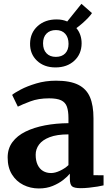

<svg xmlns="http://www.w3.org/2000/svg" viewBox="-20 -998 596 1028"><path d="M188 11Q143 11 105 -8Q67 -27 44 -64Q21 -101 21 -155Q21 -202.5 46.5 -237Q72 -271.5 117 -293.5Q162 -315.5 220.8 -326.8Q279.5 -338 346.5 -338.5V-365.5Q346.5 -403.5 338.2 -426.8Q330 -450 307.5 -460.8Q285 -471.5 243 -471.5Q185.5 -471.5 142.5 -455.2Q99.5 -439 75.5 -427L45 -490Q57 -500.5 91 -518.5Q125 -536.5 174 -551.2Q223 -566 280 -566Q355.5 -566 399.2 -544Q443 -522 461.8 -477.8Q480.5 -433.5 480.5 -365V-60L534.5 -59.5V-5.5Q523 -2.5 501.8 1Q480.5 4.5 456.2 7Q432 9.5 412 9.5Q378 9.5 366 -0.2Q354 -10 354 -41V-68Q342 -53 318.5 -34.5Q295 -16 262.2 -2.5Q229.5 11 188 11ZM253.5 -71.5Q275 -71.5 301.2 -83.8Q327.5 -96 346.5 -114V-278.5Q284.5 -278.5 245.8 -263.5Q207 -248.5 189 -224Q171 -199.5 171 -169.5Q171 -137.5 181.5 -115.5Q192 -93.5 210.5 -82.5Q229 -71.5 253.5 -71.5ZM277 -637Q216 -637 178 -673Q140 -709 141 -765.5Q142 -822.5 181.5 -858.2Q221 -894 283 -894Q315 -894 340 -883L416 -977.5L472.5 -928Q465.5 -917 452 -902.8Q438.5 -888.5 422 -874Q405.5 -859.5 389 -847.5Q417 -814 417 -765.5Q416.5 -708.5 377.8 -672.8Q339 -637 277 -637ZM279 -693.5Q311 -693.5 329 -712Q347 -730.5 347 -763Q347 -797.5 329.2 -817.2Q311.5 -837 279.5 -837Q247.5 -837 229 -818.2Q210.5 -799.5 210.5 -766Q210.5 -732 228.8 -712.8Q247 -693.5 279 -693.5Z"/></svg>

Font: Merriweather 24pt
Style: Bold
Weight: 700
Designer: Eben Sorkin
Foundry: Eben Sorkin
Version: Version 2.100